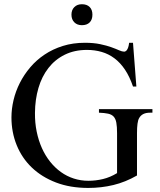

<svg xmlns="http://www.w3.org/2000/svg" viewBox="-20 -882 763 917"><path d="M696.8 -343.8Q676.8 -343.8 664.1 -337.2Q651.4 -330.6 644.5 -317.9Q639.2 -309.1 636.7 -291Q634.3 -272.9 634.3 -246.1V-43.9Q579.1 -12.2 521.5 1.7Q463.9 15.6 401.4 15.6Q314.9 15.6 247.1 -10.5Q179.2 -36.6 131.8 -82Q84.5 -127.4 59.6 -189Q34.7 -250.5 34.7 -321.3Q34.7 -361.8 44.7 -404.1Q54.7 -446.3 74.7 -485.8Q94.7 -525.4 124.3 -560.3Q153.8 -595.2 192.9 -621.3Q231.9 -647.5 280.3 -662.6Q328.6 -677.7 385.7 -677.7Q427.2 -677.7 458.3 -671.1Q489.3 -664.6 511.7 -656.5Q534.2 -648.4 548.8 -641.8Q563.5 -635.3 572.8 -635.3Q575.7 -635.3 579.3 -637Q583 -638.7 586.4 -643.6Q589.8 -648.4 592.5 -656.5Q595.2 -664.6 596.7 -677.7H615.2L631.3 -468.8H615.2Q599.1 -516.1 576.9 -549.3Q554.7 -582.5 526.6 -603.5Q498.5 -624.5 465.6 -634Q432.6 -643.6 395.5 -643.6Q335.4 -643.6 289.1 -620.6Q242.7 -597.7 211.2 -557.1Q179.7 -516.6 163.6 -461.7Q147.5 -406.7 147 -342.8Q146.5 -295.4 155.3 -252.9Q164.1 -210.4 180.2 -174.6Q196.3 -138.7 219.5 -109.6Q242.7 -80.6 271 -60.3Q299.3 -40 332.5 -29.3Q365.7 -18.6 402.3 -18.6Q437.5 -18.6 471.9 -26.9Q506.3 -35.2 539.1 -55.2V-246.1Q539.1 -277.3 535.6 -296.1Q532.2 -314.9 522.7 -325.2Q513.2 -335.4 496.3 -339.1Q479.5 -342.8 452.6 -343.8V-360.8H708V-343.8ZM421.4 -812Q421.4 -788.1 408.2 -774.9Q395 -761.7 371.1 -761.7Q348.6 -761.7 335 -775.4Q321.3 -789.1 321.3 -812Q321.3 -834.5 335 -848.1Q348.6 -861.8 371.1 -861.8Q395 -861.8 408.2 -848.6Q421.4 -835.4 421.4 -812Z"/></svg>

Font: Doulos SIL Afr
Style: Regular
Weight: 400
Designer: Walt Agee, Victor Gaultney, Peter Martin, Debbi Hosken, Becca Hirsbrunner
Foundry: SIL International
Version: Version 5.000